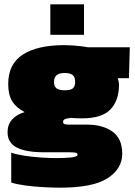

<svg xmlns="http://www.w3.org/2000/svg" viewBox="-20 -693 626 889"><path d="M213 -532V-673H369V-532ZM258 176Q223 176 179 173.5Q135 171 95 165.5Q55 160 32 152V14Q59 23 96 28.5Q133 34 172 36.5Q211 39 243 39Q281 39 310 36Q339 33 339 23Q339 15 327.5 13.5Q316 12 297 12H183Q100 12 57.5 -10Q15 -32 15 -81Q15 -116 36 -139.5Q57 -163 94 -174Q54 -195 36 -225Q18 -255 18 -304Q18 -397 86 -440.5Q154 -484 277 -484Q295 -484 317.5 -482.5Q340 -481 359.5 -478.5Q379 -476 388 -474H581L577 -331H525Q527 -325 529 -316.5Q531 -308 531 -301Q531 -228 491.5 -186.5Q452 -145 360 -145Q350 -145 335 -145.5Q320 -146 309 -147Q295 -146 283.5 -142.5Q272 -139 272 -129Q272 -121 279 -118.5Q286 -116 298 -116H382Q456 -116 501 -83.5Q546 -51 546 19Q546 88 478.5 132Q411 176 258 176ZM279 -275Q307 -275 317.5 -284Q328 -293 328 -314Q328 -336 316.5 -345.5Q305 -355 279 -355Q230 -355 230 -314Q230 -294 241 -284.5Q252 -275 279 -275Z"/></svg>

Font: Kanit Black
Style: Regular
Weight: 900
Designer: Katatrad Team
Foundry: CadsonDemak
Version: Version 2.000; ttfautohint (v1.8.3)